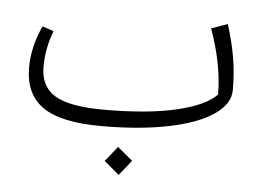

<svg xmlns="http://www.w3.org/2000/svg" viewBox="-45 -454 959 697"><g transform="rotate(5 434.0 -106.0)"><path d="M797 -159Q797 -109 741 -70Q685 -31 579.5 -9Q474 13 332 13Q185 13 119 -33Q53 -79 53 -176Q53 -253 89 -329L130 -315Q105 -251 105 -183Q105 -111 158.5 -79Q212 -47 337 -47Q496 -47 600.5 -71.5Q705 -96 745 -138Q745 -247 699 -375L758 -396Q778 -333 787.5 -276.5Q797 -220 797 -159ZM356 138 400 83 455 129 411 184Z"/></g></svg>

Font: FiraGO Light
Style: Italic
Weight: 300
Italic angle: -8°
Designer: bBox Type GmbH
Foundry: bBox Type GmbH
Version: Version 1.001